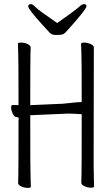

<svg xmlns="http://www.w3.org/2000/svg" viewBox="-20 -907 540 933"><path d="M130 1Q130 6 114.5 6Q99 6 83.5 -1Q68 -8 68 -18.5Q68 -29 69 -55Q70 -81 70 -327H71V-332Q71 -338 60 -338Q49 -338 41.5 -355Q34 -372 34 -384.5Q34 -397 42 -397L70 -396V-401Q70 -621 68.5 -649.5Q67 -678 67 -695Q67 -700 83 -700Q99 -700 114 -693Q129 -686 129 -675.5Q129 -665 128 -639.5Q127 -614 127 -401V-396L286 -403L354 -410L377 -411V-416Q377 -621 375.5 -649.5Q374 -678 374 -695Q374 -700 389.5 -700Q405 -700 420.5 -693Q436 -686 436 -677L435 -106L437 0Q437 5 422 5Q407 5 391 -2Q375 -9 375 -19.5Q375 -30 376 -56Q377 -82 377 -347V-352Q334 -355 310 -355Q310 -355 127 -347V-342Q127 -74 128.5 -45Q130 -16 130 1ZM354 -410H355ZM299 -750Q290 -741 281 -739Q272 -737 251.5 -737Q231 -737 221 -748.5Q211 -760 193 -779Q117 -862 117 -876Q117 -887 131 -887Q138 -887 153.5 -871.5Q169 -856 258 -795Q349 -859 363.5 -873Q378 -887 389 -887Q400 -887 400 -877Q400 -861 299 -750Z"/></svg>

Font: LXGW WenKai Mono TC Light
Style: Regular
Weight: 300
Designer: LXGW / Fontworks Inc.
Foundry: LXGW / Fontworks Inc.
Version: Version 1.330